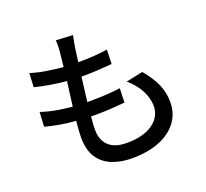

<svg xmlns="http://www.w3.org/2000/svg" viewBox="-141 -970 1282 1194"><g transform="rotate(-20 500.0 -373.0)"><path d="M95 -415Q144 -398 196.5 -389Q249 -380 300 -375L321 -537Q267 -542 213 -551Q159 -560 113 -572L118 -664Q164 -649 220 -640Q276 -631 331 -626L341 -720Q343 -750 343.5 -767Q344 -784 342 -799L454 -793Q449 -770 445.5 -751Q442 -732 439 -714L427 -623Q483 -623 532 -626.5Q581 -630 621 -636L618 -542Q572 -538 525.5 -535Q479 -532 417 -532H415L395 -371H409Q458 -371 510.5 -373.5Q563 -376 614 -383L611 -289Q565 -285 519 -282Q473 -279 424 -279H386Q384 -253 382.5 -230.5Q381 -208 381 -192Q381 -124 421 -86Q461 -48 541 -48Q651 -48 713 -92.5Q775 -137 775 -207Q775 -258 748.5 -309.5Q722 -361 669 -407L780 -430Q830 -371 855 -315.5Q880 -260 880 -195Q880 -120 838 -64Q796 -8 719.5 22.5Q643 53 539 53Q467 53 409 30.5Q351 8 317 -42.5Q283 -93 283 -176Q283 -196 285 -223.5Q287 -251 290 -285Q178 -294 90 -319Z"/></g></svg>

Font: Source Han Sans SC Medium
Style: Regular
Weight: 500
Designer: Ryoko NISHIZUKA 西塚涼子 (kana, bopomofo & ideographs); Paul D. Hunt (Latin, Greek & Cyrillic); Sandoll Communications 산돌커뮤니
Foundry: Adobe
Version: Version 2.004;hotconv 1.0.118;makeotfexe 2.5.65603